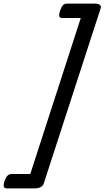

<svg xmlns="http://www.w3.org/2000/svg" viewBox="-89 -970 579 1065"><path d="M-64 35Q-56 12 -46.5 3.5Q-37 -5 -22 -5H79L359 -870H258Q243 -870 240 -879Q237 -888 244 -910Q252 -933 260.5 -941.5Q269 -950 284 -950H434Q478 -950 469 -923L154 47Q145 75 101 75H-49Q-64 75 -67.5 66Q-71 57 -64 35Z"/></svg>

Font: Playwrite DK Loopet
Style: Regular
Weight: 400
Designer: Veronika Burian, José Scaglione
Foundry: TypeTogether
Version: Version 1.002